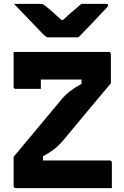

<svg xmlns="http://www.w3.org/2000/svg" viewBox="-20 -967 640 987"><path d="M190 -510H61Q50 -510 50 -521V-700H539Q550 -700 550 -689V-539Q489 -466 428.5 -394Q368 -322 308 -249Q282 -218 257 -199Q232 -180 201 -164V-142H544Q555 -142 555 -131V0H61Q50 0 50 -11V-161Q111 -233 171 -305.5Q231 -378 292 -451Q317 -481 342.5 -500Q368 -519 399 -536V-558H190ZM383 -775H230Q223 -775 217.5 -778Q212 -781 199 -794Q189 -805 164.5 -830Q140 -855 110 -886.5Q80 -918 52 -947H185Q196 -947 200.5 -945Q205 -943 213 -937Q226 -927 246 -909.5Q266 -892 295 -865H305Q332 -891 355.5 -910.5Q379 -930 398 -947H525Q536 -947 536 -940Q536 -936 533 -932Q530 -928 516 -914Q499 -896 475 -870.5Q451 -845 426.5 -819.5Q402 -794 383 -775Z"/></svg>

Font: Recursive Mn Lnr St XBd
Style: Regular
Weight: 800
Monospace: yes
Version: Version 1.079;hotconv 1.0.112;makeotfexe 2.5.65598; ttfautoh